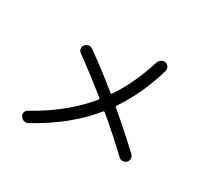

<svg xmlns="http://www.w3.org/2000/svg" viewBox="-156 -976 1313 1234"><g transform="rotate(30 500.0 -359.0)"><path d="M177.7 28.3Q163.1 36.1 147 31.7Q130.9 27.3 121.1 12.7Q112.3 0 116.2 -15.1Q120.1 -30.3 133.8 -38.1Q356.4 -161.1 492.2 -328.1Q497.1 -335 491.2 -339.8Q370.1 -437.5 243.2 -530.3Q230.5 -539.1 228.5 -554.7Q226.6 -570.3 237.3 -582Q248 -594.7 263.7 -597.2Q279.3 -599.6 293 -589.8Q411.1 -505.9 537.1 -403.3Q539.1 -401.4 543 -401.4Q546.9 -401.4 547.9 -404.3Q638.7 -538.1 695.3 -719.7Q700.2 -735.4 714.8 -744.6Q729.5 -753.9 745.1 -750Q760.7 -746.1 769 -732.4Q777.3 -718.8 773.4 -703.1Q715.8 -504.9 612.3 -352.5Q606.4 -344.7 613.3 -339.8Q736.3 -236.3 849.6 -129.9Q861.3 -119.1 861.8 -102.5Q862.3 -85.9 851.1 -75.2Q839.8 -64.5 823.7 -63Q807.6 -61.5 795.9 -73.2Q693.4 -170.9 567.4 -277.3Q560.5 -282.2 554.7 -275.4Q413.1 -100.6 177.7 28.3Z"/></g></svg>

Font: Rounded Mgen+ 1m regular
Style: Regular
Weight: 400
Designer: [Source Han Sans]
Ryoko NISHIZUKA  (kana & ideographs); Paul D. Hunt (Latin, Greek & Cyrillic); Wenlong ZHANG  (bopomofo
Version: Version 1.059.20150602